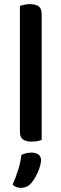

<svg xmlns="http://www.w3.org/2000/svg" viewBox="-20 -677 296 926"><path d="M133 6Q104 6 90 -5Q76 -16 76 -42V-649Q83 -651 96 -654Q109 -657 124 -657Q153 -657 167 -646Q181 -635 181 -609V-2Q173 1 160.5 3.5Q148 6 133 6ZM130 207Q119 219 107 224Q95 229 81 229Q55 229 41 213Q57 177 68.5 139.5Q80 102 83 70Q107 59 132 59Q152 59 165 68Q178 77 178 95Q178 107 173.5 123Q169 139 162 154.5Q155 170 146.5 184Q138 198 130 207Z"/></svg>

Font: Baloo Chettan 2 Medium
Style: Regular
Weight: 500
Designer: Maithili Shingre, Unnati Kotecha and Ek Type
Foundry: Ek Type
Version: Version 1.640;hotconv 1.0.111;makeotfexe 2.5.65597; ttfautoh